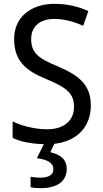

<svg xmlns="http://www.w3.org/2000/svg" viewBox="-20 -810 539 1004"><path d="M329 72C329 23 294 -3 243 -14L264 -58C382 -71 455 -146 455 -259C455 -364 396 -415 282 -463C178 -506 143 -534 143 -607C143 -668 185 -711 264 -711C317 -711 369 -696 415 -675L442 -752C395 -774 335 -790 265 -790C140 -790 53 -718 54 -606C54 -494 112 -441 221 -397C332 -351 367 -320 367 -251C367 -182 318 -134 226 -134C162 -134 93 -152 46 -175V-89C87 -69 143 -58 209 -56L173 17C223 24 259 39 259 74C259 105 235 119 189 119C171 119 152 117 140 114V169C151 172 170 174 192 174C281 174 329 137 329 72Z"/></svg>

Font: Noto Sans Malayalam UI SemiCondensed
Style: Regular
Weight: 400
Width: 4
Designer: Jelle Bosma - Monotype Design Team
Foundry: Monotype Imaging Inc.
Version: Version 2.104